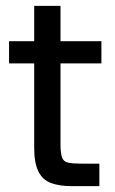

<svg xmlns="http://www.w3.org/2000/svg" viewBox="-20 -637 395 657"><path d="M226 0Q184 0 155 -10.5Q126 -21 111.5 -50Q97 -79 97 -132V-420H11V-496H97V-617H187V-496H327V-420H187V-146Q187 -114 192 -99Q197 -84 213 -80.5Q229 -77 259 -77H320V0Z"/></svg>

Font: Host Grotesk Light
Style: Regular
Weight: 400
Version: Version 1.003